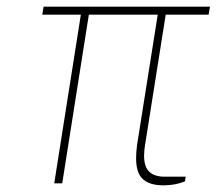

<svg xmlns="http://www.w3.org/2000/svg" viewBox="-20 -551 651 577"><path d="M389 -75Q389 -94 392 -116L454 -507H247L167 0H143L223 -507H107L111 -531H611L607 -507H478L416 -116Q413 -98 413 -83Q413 -50 428.5 -35Q444 -20 475 -20H538L536 -6Q507 6 471 6Q430 6 409.5 -12.5Q389 -31 389 -75Z"/></svg>

Font: Exo Thin
Style: Italic
Weight: 250
Italic angle: -9°
Designer: Natanael Gama
Foundry: Natanael Gama
Version: Version 1.500; ttfautohint (v1.6)